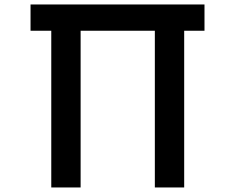

<svg xmlns="http://www.w3.org/2000/svg" viewBox="-20 -805 1040 850"><path d="M115.2 -785.2H885.3V-668.9H795.4V24.9H665.5V-668.9H336.9V24.9H207V-668.9H115.2Z"/></svg>

Font: BIZ UDPGothic
Style: Bold
Weight: 700
Designer: TypeBank Co., Ltd.
Foundry: Morisawa Inc.
Version: Version 1.051